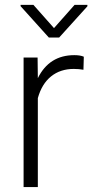

<svg xmlns="http://www.w3.org/2000/svg" viewBox="-20 -763 376 783"><path d="M320.3 -478.5Q301.8 -481.9 280.8 -481.9Q226.1 -481.9 188.2 -451.4Q150.4 -420.9 134.3 -362.8V0H76.2V-528.3H133.3L134.3 -444.3Q180.7 -538.1 283.2 -538.1Q307.6 -538.1 321.8 -531.7ZM200.2 -648.4 284.2 -743.2H336.4V-737.3L221.2 -609.9H179.2L64 -737.8V-743.2H116.2Z"/></svg>

Font: SteelSelectRoboto
Style: Regular
Weight: 300
Designer: Google
Version: Version 2.137; 2017